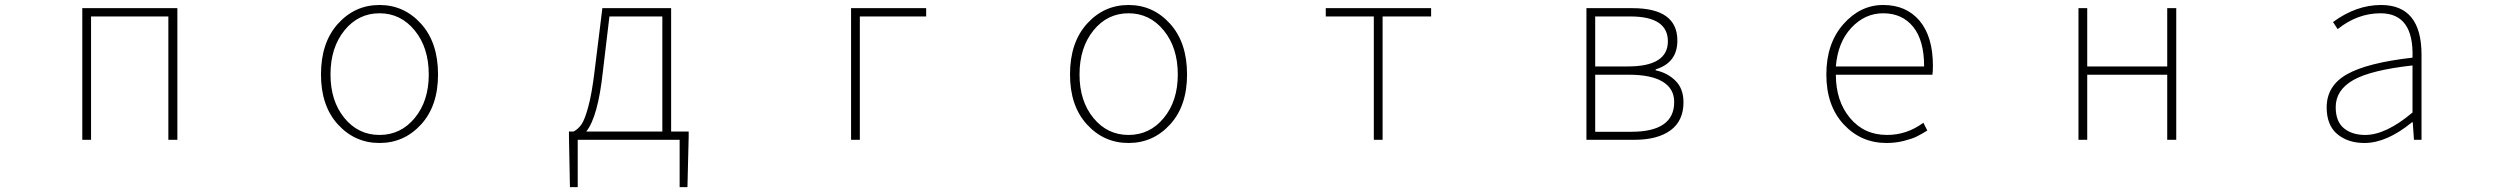

<svg xmlns="http://www.w3.org/2000/svg" viewBox="-20 -560 10040 769"><path d="M309.6 0V-527.3H690.4V0H654.3V-494.1H344.7V0Z M1265.6 -261.7Q1265.6 -389.6 1333.5 -464.8Q1401.4 -540 1500 -540Q1598.6 -540 1666.5 -464.8Q1734.4 -389.6 1734.4 -261.7Q1734.4 -135.7 1666.5 -61.5Q1598.6 12.7 1500 12.7Q1401.4 12.7 1333.5 -61.5Q1265.6 -135.7 1265.6 -261.7ZM1697.3 -261.7Q1697.3 -369.1 1641.1 -438Q1585 -506.8 1500 -506.8Q1415 -506.8 1359.4 -438Q1303.7 -369.1 1303.7 -261.7Q1303.7 -155.3 1359.4 -87.4Q1415 -19.5 1500 -19.5Q1585 -19.5 1641.1 -87.4Q1697.3 -155.3 1697.3 -261.7Z M2420.9 -494.1 2394.5 -272.5Q2375 -91.8 2328.1 -33.2H2632.8V-494.1ZM2668 -33.2H2738.3V-12.7L2733.4 189.5H2702.1V0H2293.9V189.5H2262.7L2258.8 -12.7V-33.2H2277.3Q2295.9 -43 2309.1 -62Q2322.3 -81.1 2336.4 -133.3Q2350.6 -185.5 2361.3 -274.4L2392.6 -527.3H2668Z M3388.7 0V-527.3H3689.5V-494.1H3423.8V0Z M4265.6 -261.7Q4265.6 -389.6 4333.5 -464.8Q4401.4 -540 4500 -540Q4598.6 -540 4666.5 -464.8Q4734.4 -389.6 4734.4 -261.7Q4734.4 -135.7 4666.5 -61.5Q4598.6 12.7 4500 12.7Q4401.4 12.7 4333.5 -61.5Q4265.6 -135.7 4265.6 -261.7ZM4697.3 -261.7Q4697.3 -369.1 4641.1 -438Q4585 -506.8 4500 -506.8Q4415 -506.8 4359.4 -438Q4303.7 -369.1 4303.7 -261.7Q4303.7 -155.3 4359.4 -87.4Q4415 -19.5 4500 -19.5Q4585 -19.5 4641.1 -87.4Q4697.3 -155.3 4697.3 -261.7Z M5482.4 0V-494.1H5290V-527.3H5711.9V-494.1H5517.6V0Z M6334 0V-527.3H6518.6Q6698.2 -527.3 6698.2 -397.5Q6698.2 -308.6 6611.3 -282.2V-278.3Q6658.2 -268.6 6690.4 -236.8Q6722.7 -205.1 6722.7 -150.4Q6722.7 -76.2 6670.9 -38.1Q6619.1 0 6524.4 0ZM6369.1 -293.9H6500Q6660.2 -293.9 6660.2 -394.5Q6660.2 -494.1 6509.8 -494.1H6369.1ZM6369.1 -32.2H6513.7Q6685.5 -32.2 6685.5 -151.4Q6685.5 -205.1 6639.2 -232.9Q6592.8 -260.7 6504.9 -260.7H6369.1Z M7536.1 12.7Q7433.6 12.7 7364.3 -62Q7294.9 -136.7 7294.9 -261.7Q7294.9 -385.7 7362.8 -462.9Q7430.7 -540 7522.5 -540Q7615.2 -540 7668.5 -476.6Q7721.7 -413.1 7721.7 -296.9Q7721.7 -273.4 7719.7 -260.7H7333Q7333 -155.3 7389.6 -87.4Q7446.3 -19.5 7538.1 -19.5Q7617.2 -19.5 7683.6 -68.4L7699.2 -37.1Q7673.8 -21.5 7655.8 -12.7Q7637.7 -3.9 7605 4.4Q7572.3 12.7 7536.1 12.7ZM7333 -293.9H7686.5Q7686.5 -398.4 7642.6 -452.6Q7598.6 -506.8 7522.5 -506.8Q7449.2 -506.8 7395 -448.7Q7340.8 -390.6 7333 -293.9Z M8304.7 0V-527.3H8339.8V-293.9H8660.2V-527.3H8696.3V0H8660.2V-260.7H8339.8V0Z M9450.2 12.7Q9383.8 12.7 9341.3 -22.9Q9298.8 -58.6 9298.8 -129.9Q9298.8 -216.8 9380.4 -262.7Q9461.9 -308.6 9642.6 -329.1Q9648.4 -506.8 9514.6 -506.8Q9421.9 -506.8 9342.8 -443.4L9324.2 -471.7Q9417 -540 9516.6 -540Q9678.7 -540 9678.7 -340.8V0H9648.4L9643.6 -70.3H9640.6Q9539.1 12.7 9450.2 12.7ZM9453.1 -19.5Q9536.1 -19.5 9642.6 -109.4V-297.9Q9475.6 -279.3 9405.3 -239.3Q9335 -199.2 9335 -130.9Q9335 -73.2 9367.7 -46.4Q9400.4 -19.5 9453.1 -19.5Z"/></svg>

Font: Gen Shin Gothic Monospace ExtraLight
Style: Regular
Weight: 200
Designer: [Source Han Sans]
Ryoko NISHIZUKA  (kana & ideographs); Paul D. Hunt (Latin, Greek & Cyrillic); Wenlong ZHANG  (bopomofo
Version: Version 1.002.20150607